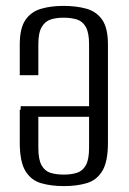

<svg xmlns="http://www.w3.org/2000/svg" viewBox="-20 -619 439 651"><path d="M197 12Q153 12 119 2Q85 -8 66 -39.5Q47 -71 47 -136V-247H110V-118Q110 -78 121 -58.5Q132 -39 151 -33Q170 -27 196 -27Q221 -27 240.5 -33Q260 -39 271 -58.5Q282 -78 282 -118V-469Q282 -508 271 -527.5Q260 -547 240.5 -553Q221 -559 196 -559Q171 -559 152 -553Q133 -547 121.5 -527.5Q110 -508 110 -469V-364H47V-468Q47 -523 66 -551Q85 -579 118.5 -589Q152 -599 195 -599Q239 -599 273 -589.5Q307 -580 326.5 -552Q346 -524 346 -468V-135Q346 -71 327 -39.5Q308 -8 274 2Q240 12 197 12ZM50 -223V-259H295V-223Z"/></svg>

Font: Alumni Sans
Style: Regular
Weight: 400
Designer: Robert E. Leuschke
Foundry: Robert E. Leuschke
Version: Version 1.018